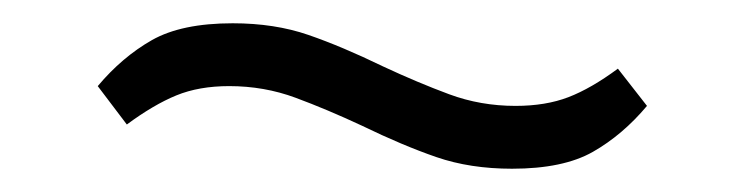

<svg xmlns="http://www.w3.org/2000/svg" viewBox="-20 -389 640 165"><path d="M420 -244Q384 -244 355 -254Q326 -264 291 -281Q261 -295 234 -305Q207 -315 177 -315Q151 -315 131.5 -307Q112 -299 89 -282L64 -315Q85 -340 110.5 -354.5Q136 -369 180 -369Q216 -369 245 -359Q274 -349 309 -332Q339 -318 366 -308Q393 -298 423 -298Q449 -298 468.5 -305.5Q488 -313 511 -330L536 -298Q515 -273 489.5 -258.5Q464 -244 420 -244Z"/></svg>

Font: IBM Plex Serif
Style: Regular
Weight: 400
Designer: Mike Abbink, Paul van der Laan, Pieter van Rosmalen
Foundry: Bold Monday
Version: Version 3.001